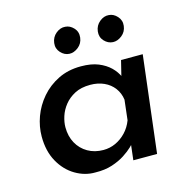

<svg xmlns="http://www.w3.org/2000/svg" viewBox="-95 -705 785 804"><g transform="rotate(-15 297.5 -303.0)"><path d="M222 8Q177 9 135.5 -15.5Q94 -40 68.5 -86Q43 -132 43 -195Q43 -238 58.5 -280.5Q74 -323 104.5 -358.5Q135 -394 178.5 -415.5Q222 -437 277 -437Q322 -437 352.5 -424.5Q383 -412 403 -392.5Q423 -373 434 -348L425 -330L447 -419H541L491 0H388L400 -103L408 -77Q402 -70 387.5 -56Q373 -42 350 -27Q327 -12 295 -1.5Q263 9 222 8ZM279 -74Q307 -74 332 -85.5Q357 -97 377 -118Q397 -139 408 -168L418 -255Q414 -284 397.5 -306Q381 -328 354.5 -340Q328 -352 295 -352Q255 -352 227.5 -337.5Q200 -323 182.5 -301Q165 -279 157 -254Q149 -229 149 -207Q149 -168 165.5 -138Q182 -108 211.5 -91Q241 -74 279 -74ZM195 -560Q198 -585 217 -600.5Q236 -616 257 -614Q277 -613 293 -596Q309 -579 306 -554Q303 -529 284 -514Q265 -499 245 -500Q224 -501 208 -518.5Q192 -536 195 -560ZM384 -560Q387 -585 406 -600.5Q425 -616 446 -614Q466 -613 482 -595.5Q498 -578 495 -554Q492 -529 473 -514Q454 -499 434 -500Q413 -501 397 -518Q381 -535 384 -560Z"/></g></svg>

Font: Josefin Sans Medium
Style: Italic
Weight: 500
Italic angle: -7°
Designer: Santiago Orozco
Foundry: Typemade
Version: Version 2.000